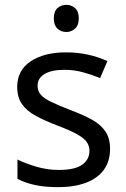

<svg xmlns="http://www.w3.org/2000/svg" viewBox="-20 -762 519 792"><path d="M254 -742Q274 -742 289.5 -728.5Q305 -715 305 -686Q305 -658 289.5 -644Q274 -630 254 -630Q232 -630 217 -644Q202 -658 202 -686Q202 -715 217 -728.5Q232 -742 254 -742ZM434 -148Q434 -96 408 -61Q382 -26 334 -8Q286 10 220 10Q164 10 123.5 1Q83 -8 52 -24V-104Q84 -88 129.5 -74.5Q175 -61 222 -61Q289 -61 319 -82.5Q349 -104 349 -140Q349 -160 338 -176Q327 -192 298.5 -208Q270 -224 217 -244Q165 -264 128 -284Q91 -304 71 -332Q51 -360 51 -404Q51 -472 106.5 -509Q162 -546 252 -546Q301 -546 343.5 -536.5Q386 -527 423 -510L393 -440Q359 -454 322 -464Q285 -474 246 -474Q192 -474 163.5 -456.5Q135 -439 135 -409Q135 -387 148 -371.5Q161 -356 191.5 -341.5Q222 -327 273 -307Q324 -288 360 -268Q396 -248 415 -219.5Q434 -191 434 -148Z"/></svg>

Font: binaryhoriontal115
Style: Book
Weight: 400
Designer: Jelle Bosma - Monotype Design Team
Foundry: Monotype Imaging Inc.
Version: Version 2.003